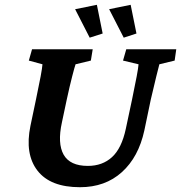

<svg xmlns="http://www.w3.org/2000/svg" viewBox="-20 -781 764 810"><path d="M115.2 -573.2H371.1L363.3 -525.4L298.8 -509.8Q294.9 -499 284.7 -459.5Q274.4 -419.9 261.7 -361.3L241.2 -264.6Q221.7 -175.8 248.5 -128.4Q275.4 -81.1 350.6 -81.1Q412.1 -81.1 452.6 -118.2Q493.2 -155.3 510.7 -237.3L537.1 -361.3Q549.8 -421.9 556.6 -458.5Q563.5 -495.1 564.5 -509.8L499 -525.4L512.7 -573.2H723.6L716.8 -525.4L652.3 -509.8Q648.4 -496.1 639.2 -458Q629.9 -419.9 616.2 -361.3L588.9 -230.5Q564.5 -118.2 494.1 -54.7Q423.8 8.8 317.4 8.8Q192.4 8.8 138.2 -61Q84 -130.9 108.4 -250L131.8 -361.3Q144.5 -421.9 151.4 -458.5Q158.2 -495.1 159.2 -509.8L101.6 -525.4ZM502 -622.1 440.4 -742.2 531.2 -760.7 555.7 -639.6ZM358.4 -622.1 296.9 -742.2 388.7 -760.7 413.1 -639.6Z"/></svg>

Font: Crimson Pro
Style: Bold Italic
Weight: 700
Italic angle: -12°
Designer: Jacques Le Bailly
Foundry: Baron von Fonthausen
Version: Version 1.003